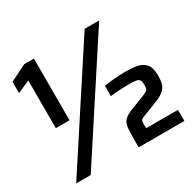

<svg xmlns="http://www.w3.org/2000/svg" viewBox="-150 -854 1038 1019"><g transform="rotate(-30 369.0 -344.0)"><path d="M91 -308V-600L15 -567V-636L116 -686H175V-308ZM38 0 487 -688H576L127 0ZM421 0V-55Q421 -94 423.5 -119Q426 -144 439.5 -160Q453 -176 483 -189L576 -225Q603 -236 608 -243.5Q613 -251 613 -274Q613 -303 598.5 -309.5Q584 -316 542 -316Q522 -316 491 -314.5Q460 -313 429 -309V-372Q455 -377 493 -380Q531 -383 564 -383Q601 -383 632 -377Q663 -371 682 -349Q701 -327 701 -279Q701 -229 684 -206Q667 -183 628 -167L526 -127Q512 -122 509 -115.5Q506 -109 506 -95V-68H701V0Z"/></g></svg>

Font: Saira SemiBold
Style: Regular
Weight: 600
Designer: Hector Gatti with collaboration of the Omnibus-Type team
Foundry: Omnibus-Type
Version: Version 1.100; ttfautohint (v1.8.3)